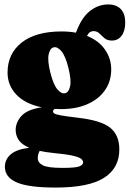

<svg xmlns="http://www.w3.org/2000/svg" viewBox="-20 -599 584 864"><path d="M328 -69.5Q435 -57.5 476 -24.2Q517 9 517 73.5Q517 157.5 448.2 201.2Q379.5 245 230 245Q108.5 245 55.2 221.8Q2 198.5 2 152Q2 118.5 28 95.8Q54 73 111.5 66Q77 51 63.8 30.5Q50.5 10 50.5 -14Q50.5 -48.5 76.8 -77.5Q103 -106.5 168 -116Q92 -132 53 -173.8Q14 -215.5 14 -272.5Q14 -357.5 77.5 -407.5Q141 -457.5 257 -457.5Q291.5 -457.5 321.5 -452L322 -452.5Q346 -518.5 383.8 -548.8Q421.5 -579 467 -579Q503.5 -579 523.5 -558.2Q543.5 -537.5 543.5 -497.5Q543.5 -460 527.2 -438.2Q511 -416.5 484 -416.5Q462.5 -416.5 450 -427.2Q437.5 -438 427 -448.5Q416.5 -459 400.5 -459Q392 -459 385 -454.5Q378 -450 371.5 -437.5Q425.5 -415.5 453 -375Q480.5 -334.5 480.5 -287Q480.5 -233 452.2 -192.8Q424 -152.5 373.2 -130.2Q322.5 -108 254 -108Q239.5 -108 225.5 -109Q218.5 -103 218.5 -97Q218.5 -92.5 224.8 -88.2Q231 -84 254.2 -79.8Q277.5 -75.5 328 -69.5ZM221.5 -386Q205 -382 199 -354.5Q193 -327 206.5 -272.5Q220 -218.5 238.2 -197Q256.5 -175.5 273 -179.5Q289.5 -183.5 295.5 -211Q301.5 -238.5 288 -293Q274.5 -347.5 256.2 -368.8Q238 -390 221.5 -386ZM150 112.5Q150 132.5 172 144.5Q194 156.5 261.5 156.5Q319.5 156.5 336.8 149.8Q354 143 354 132Q354 123 344.8 115.5Q335.5 108 307 101.5Q278.5 95 220.5 89.5Q185.5 86 158.5 80Q150 95 150 112.5Z"/></svg>

Font: Fraunces 144pt SuperSoft Black
Style: Regular
Weight: 900
Version: Version 1.000;[b76b70a41]